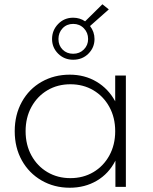

<svg xmlns="http://www.w3.org/2000/svg" viewBox="-20 -876 715 900"><path d="M570 -522V0H521V-123Q490 -62 434 -29Q378 4 307 4Q234 4 175 -30Q116 -64 82.5 -124Q49 -184 49 -261Q49 -338 82.5 -398.5Q116 -459 175 -492.5Q234 -526 307 -526Q377 -526 432.5 -493Q488 -460 520 -401V-522ZM520 -261Q520 -325 492.5 -375Q465 -425 417.5 -453Q370 -481 310 -481Q250 -481 202.5 -453Q155 -425 127.5 -375Q100 -325 100 -261Q100 -197 127.5 -147Q155 -97 202.5 -69Q250 -41 310 -41Q370 -41 417.5 -69Q465 -97 492.5 -147Q520 -197 520 -261ZM402 -754Q423 -727 423 -693Q423 -653 394.5 -624.5Q366 -596 323 -596Q281 -596 252.5 -624.5Q224 -653 224 -693Q224 -734 252.5 -763.5Q281 -793 323 -793Q354 -793 379 -776L460 -856L490 -832ZM393 -693Q393 -723 373 -743.5Q353 -764 323 -764Q293 -764 273.5 -743.5Q254 -723 254 -693Q254 -663 273.5 -643.5Q293 -624 323 -624Q353 -624 373 -644Q393 -664 393 -693Z"/></svg>

Font: Montserrat Alternates Light
Style: Regular
Weight: 300
Designer: Julieta Ulanovsky
Foundry: Julieta Ulanovsky
Version: Version 7.200